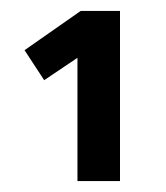

<svg xmlns="http://www.w3.org/2000/svg" viewBox="-20 -810 305 352"><path d="M25 -718 61 -663 122 -704V-478H200V-790H128Z"/></svg>

Font: TitilliumText22L
Style: 600 wt
Weight: 600
Designer: Campivisivi
Foundry: Campivisivi
Version: 1.000